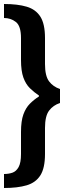

<svg xmlns="http://www.w3.org/2000/svg" viewBox="-20 -760 340 960"><path d="M0 180V110Q23 110 42 103.5Q61 97 73 75.5Q85 54 85 10V-100Q85 -155 97 -188Q109 -221 129.5 -241.5Q150 -262 175 -278V-282Q150 -299 129.5 -319Q109 -339 97 -372Q85 -405 85 -460V-570Q85 -630 59.5 -650Q34 -670 0 -670V-740Q68 -740 113.5 -726.5Q159 -713 182 -676.5Q205 -640 205 -570V-440Q205 -380 225.5 -353Q246 -326 280 -315V-245Q246 -234 225.5 -207Q205 -180 205 -120V10Q205 80 182 116.5Q159 153 113.5 166.5Q68 180 0 180Z"/></svg>

Font: Cuprum
Style: Regular
Weight: 400
Designer: Jovanny Lemonad
Foundry: Jovanny Lemonad
Version: Version 3.000